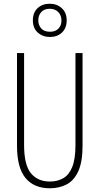

<svg xmlns="http://www.w3.org/2000/svg" viewBox="-20 -998 533 1028"><path d="M422 -218Q422 -132 399.5 -82Q377 -32 337.5 -11Q298 10 247 10Q162 10 116.5 -45Q71 -100 71 -218V-714H109V-221Q109 -115 145.5 -70.5Q182 -26 247 -26Q288 -26 319 -44Q350 -62 367 -104.5Q384 -147 384 -221V-714H422ZM247 -800Q209 -800 182.5 -823.5Q156 -847 156 -889Q156 -931 181.5 -954.5Q207 -978 246 -978Q285 -978 311 -954Q337 -930 337 -889Q337 -848 312 -824Q287 -800 247 -800ZM248 -828Q276 -828 292.5 -844.5Q309 -861 309 -888Q309 -916 292 -933.5Q275 -951 246 -951Q217 -951 201 -933.5Q185 -916 185 -889Q185 -864 200.5 -846Q216 -828 248 -828Z"/></svg>

Font: Noto Sans Gurmukhi ExtraCondensed ExtraLight
Style: Regular
Weight: 200
Width: 2
Designer: Jelle Bosma - Monotype Design Team
Foundry: Monotype Imaging Inc.
Version: Version 2.004; ttfautohint (v1.8.4.7-5d5b)